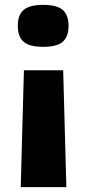

<svg xmlns="http://www.w3.org/2000/svg" viewBox="-20 -571 354 787"><path d="M261 -465Q261 -421 237.5 -400Q214 -379 157 -379Q100 -379 76.5 -400Q53 -421 53 -465Q53 -509 76.5 -530Q100 -551 157 -551Q214 -551 237.5 -530Q261 -509 261 -465ZM239 -283 252 196H65L78 -283Z"/></svg>

Font: Georama Extended
Style: Bold
Weight: 700
Width: 7
Designer: Jean-Baptiste Levee
Foundry: Production Type
Version: Version 1.000